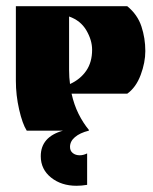

<svg xmlns="http://www.w3.org/2000/svg" viewBox="-20 -420 492 617"><path d="M66 0Q52 -22 41.5 -68Q31 -114 31 -160V-400H389Q422 -373 434.5 -335Q447 -297 447 -256Q447 -219 432 -179Q417 -139 389 -119H210Q218 -83 232.5 -54Q247 -25 266 -2L265 0ZM205 -150Q238 -165 257 -192.5Q276 -220 276 -260Q276 -291 257.5 -322.5Q239 -354 202 -367V-195Q202 -171 205 -150ZM260 73V174Q242 177 226 177Q177 177 144 150.5Q111 124 111 82Q111 20 182 0H265Q237 7 221 20.5Q205 34 205 52Q205 65 214 72Q223 79 236 79Q248 79 260 73Z"/></svg>

Font: Tac One
Style: Regular
Weight: 400
Designer: Oluseyi Olusanya, David Udoh, Eyiyemi Adegbite, Mirko Velimirović
Version: Version 1.003; ttfautohint (v1.8.4.7-5d5b)